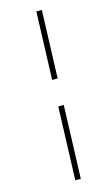

<svg xmlns="http://www.w3.org/2000/svg" viewBox="-137 -851 586 1011"><g transform="rotate(-15 156.0 -346.0)"><path d="M141 110 155 -289H185L171 110ZM160 -432 173 -802H203L190 -432Z"/></g></svg>

Font: Literata 60pt ExtraLight
Style: Italic
Weight: 250
Italic angle: -2°
Designer: Latin by Veronika Burian and Jose Scaglione. Greek by Irene Vlachou. Cyrillic by Vera Evstafieva
Foundry: TypeTogether
Version: Version 3.103;gftools[0.9.29]